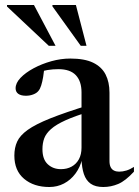

<svg xmlns="http://www.w3.org/2000/svg" viewBox="-20 -738 556 769"><path d="M336 -317 340 -291.5Q279.5 -273 242 -256Q204.5 -239 184.5 -221.2Q164.5 -203.5 157.2 -184Q150 -164.5 150 -140.5Q150 -100 171.2 -80.2Q192.5 -60.5 224 -60.5Q248.5 -60.5 267 -70.8Q285.5 -81 296 -100.2Q306.5 -119.5 306.5 -147V-368Q306.5 -412.5 283.8 -436.8Q261 -461 214 -461Q192 -461 170.2 -457.5Q148.5 -454 134 -447.5L158.5 -471.5Q156 -449 152.8 -429.5Q149.5 -410 145 -395.8Q140.5 -381.5 134 -374Q127 -365 113.2 -359.8Q99.5 -354.5 84 -354.5Q64 -354.5 53.2 -362.2Q42.5 -370 42.5 -384.5Q42.5 -405.5 62.2 -426.2Q82 -447 114.5 -464.5Q147 -482 185.5 -492.8Q224 -503.5 261.5 -503.5Q319 -503.5 353.2 -486.8Q387.5 -470 403 -439.5Q418.5 -409 418.5 -367V-93Q418.5 -78 423.2 -68.5Q428 -59 436.8 -54.8Q445.5 -50.5 457 -50.5Q471.5 -50.5 486.2 -55Q501 -59.5 516.5 -69.5V-50.5Q482.5 -13.5 453.5 -1.2Q424.5 11 393.5 11Q362 11 343.2 -2.2Q324.5 -15.5 316 -40.8Q307.5 -66 306.5 -102.5H309.5Q301 -68 282 -42.5Q263 -17 236.2 -3Q209.5 11 177.5 11Q115.5 11 76.5 -21.8Q37.5 -54.5 37.5 -115Q37.5 -146.5 48.8 -171Q60 -195.5 91 -217.8Q122 -240 181.2 -263.8Q240.5 -287.5 336 -317ZM202.5 -554.5H175.5L8 -712V-718H116ZM326.5 -554.5H303.5L190 -712.5V-718H284Z"/></svg>

Font: Newsreader 60pt Medium
Style: Regular
Weight: 500
Designer: Hugues Gentile
Foundry: Production Type
Version: Version 1.003